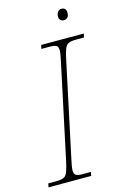

<svg xmlns="http://www.w3.org/2000/svg" viewBox="-143 -925 638 983"><g transform="rotate(-15 176.0 -433.0)"><path d="M-13 0 -9 -20H34Q59 -20 72.5 -26Q86 -32 93.5 -51Q101 -70 109 -108L215 -606Q219 -626 221.5 -639.5Q224 -653 224 -663Q224 -683 213.5 -688.5Q203 -694 178 -694H135L139 -714H365L361 -694H318Q293 -694 279.5 -688Q266 -682 258.5 -663.5Q251 -645 243 -606L137 -108Q128 -69 128 -51Q128 -32 138.5 -26Q149 -20 174 -20H217L213 0ZM285 -806Q275 -806 267.5 -812.5Q260 -819 260 -832Q260 -847 267.5 -856.5Q275 -866 287 -866Q312 -866 312 -839Q312 -821 304 -813.5Q296 -806 285 -806Z"/></g></svg>

Font: Noto Serif Thin
Style: Italic
Weight: 100
Italic angle: -12°
Designer: Monotype Design Team
Foundry: Monotype Imaging Inc.
Version: Version 2.014; ttfautohint (v1.8.4.7-5d5b)